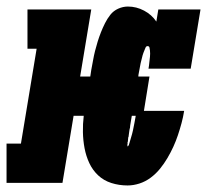

<svg xmlns="http://www.w3.org/2000/svg" viewBox="-40 -559 660 587"><path d="M350 8Q324 8 300.5 0.5Q277 -7 260 -23Q243 -39 233 -60.5Q223 -82 218.5 -106Q214 -130 213.5 -155Q213 -180 216 -205H185L151 0H-20V-120H24L72 -410H44V-530H239L205 -325H236L239 -345Q242 -360 244.5 -374.5Q247 -389 250.5 -403Q254 -417 258.5 -431.5Q263 -446 268.5 -460Q274 -474 281 -488Q288 -502 297.5 -514Q307 -526 321.5 -532.5Q336 -539 351 -539Q377 -539 400.5 -526.5Q424 -514 438 -493L444 -530H573L543 -349H414Q415 -354 415.5 -358.5Q416 -363 416.5 -367.5Q417 -372 417.5 -376.5Q418 -381 418.5 -385.5Q419 -390 419 -395Q419 -400 418.5 -404.5Q418 -409 417 -413.5Q416 -418 411 -418Q407 -418 405 -413.5Q403 -409 401.5 -405Q400 -401 398.5 -397.5Q397 -394 396 -390Q395 -386 394 -382Q393 -378 392 -374Q391 -370 390 -366Q389 -362 388.5 -358Q388 -354 387 -350Q386 -346 385.5 -342Q385 -338 384 -334Q383 -330 383 -326V-325H417L400 -220H523Q520 -201 515 -182.5Q510 -164 504 -146Q498 -128 490 -110.5Q482 -93 472 -76Q462 -59 449.5 -43.5Q437 -28 421 -16Q405 -4 386.5 2Q368 8 350 8ZM350 -112Q350 -112 350 -112Q350 -112 350 -112Q350 -112 350 -112Q350 -112 350 -112Q350 -112 350 -112Q350 -112 350 -112Q350 -112 350.5 -112Q351 -112 351 -112Q352 -112 352.5 -113.5Q353 -115 354 -116Q357 -127 360.5 -138Q364 -149 366.5 -160.5Q369 -172 371 -183Q373 -194 375 -205H363Q362 -198 360.5 -190.5Q359 -183 358 -175Q358 -172 357.5 -169Q357 -166 356 -163Q355 -158 354.5 -152.5Q354 -147 353 -141Q353 -141 353 -140.5Q353 -140 352 -139Q352 -136 351.5 -133Q351 -130 351 -128Q351 -127 351 -127Q351 -127 351 -126Q351 -126 350.5 -125.5Q350 -125 350 -125Q350 -124 350 -123Q350 -122 350 -122Q350 -121 350 -120.5Q350 -120 350 -119Q350 -119 350 -118.5Q350 -118 350 -118Q350 -118 350 -117.5Q350 -117 349 -117Q349 -117 349 -116.5Q349 -116 350 -115Q350 -115 350 -115Q350 -115 350 -114Q350 -114 349.5 -114Q349 -114 349 -113Q349 -113 349 -112.5Q349 -112 349 -112Q349 -112 349 -112Q349 -112 350 -112Z"/></svg>

Font: Iosevka Slab HvExObl
Style: Regular
Weight: 900
Width: 7
Italic angle: -9°
Monospace: yes
Designer: Belleve Invis
Foundry: Belleve Invis
Version: Version 11.1.1; ttfautohint (v1.8.3)